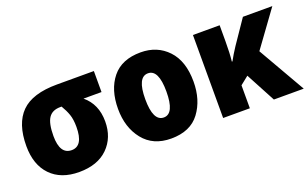

<svg xmlns="http://www.w3.org/2000/svg" viewBox="-70 -878 1930 1202"><g transform="rotate(-20 895.5 -276.5)"><path d="M474 -413H594V-553H348Q184 -553 110 -479Q36 -405 36 -256Q36 -131 104 -60.5Q172 10 293 10Q416 10 484.5 -57.5Q553 -125 553 -233Q553 -348 474 -413ZM319 -413H328Q349 -378 360.5 -345Q372 -312 372 -262Q372 -135 295 -135Q217 -135 217 -257Q217 -340 241 -376.5Q265 -413 319 -413Z M908 -563Q782 -563 718.5 -484.5Q655 -406 655 -278Q655 -154 720.5 -72Q786 10 906 10Q1034 10 1096 -73Q1158 -156 1158 -278Q1158 -415 1088 -489Q1018 -563 908 -563ZM907 -424Q977 -424 977 -278Q977 -130 907 -130Q836 -130 836 -277Q836 -424 907 -424Z M1587 -553 1480 -396Q1466 -375 1452.5 -352.5Q1439 -330 1430 -313H1426Q1429 -340 1430.5 -373.5Q1432 -407 1432 -447V-553H1254V0H1432V-153L1487 -197L1592 0H1791L1610 -315L1783 -553Z"/></g></svg>

Font: Noto Sans UI SemiCondensed Black
Style: Regular
Weight: 900
Width: 4
Designer: Monotype Design Team
Foundry: Monotype Imaging Inc.
Version: 1.001